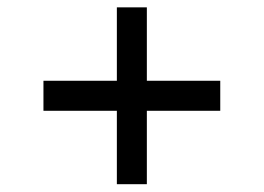

<svg xmlns="http://www.w3.org/2000/svg" viewBox="-20 -538 699 509"><path d="M289.8 -49.7V-518.5H369.3V-49.7ZM95.2 -244.3V-323.9H563.9V-244.3Z"/></svg>

Font: InterMG
Style: Regular
Weight: 400
Designer: Rasmus Andersson
Foundry: rsms
Version: Version 3.019;December 26, 2023;FontCreator 15.0.0.2955 64-b